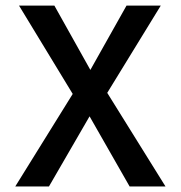

<svg xmlns="http://www.w3.org/2000/svg" viewBox="-20 -675 654 695"><path d="M35.2 0 243.2 -335 48.8 -654.8H176.8L307.1 -421.9L438 -654.8H562L368.2 -338.9L579.1 0H449.2L304.2 -253.9L157.2 0Z"/></svg>

Font: IntelOne Mono Medium
Style: Regular
Weight: 500
Designer: Fred Shallcrass
Foundry: Frere-Jones Type LLC
Version: Version 1.200;hotconv 1.1.0;makeotfexe 2.6.0;FJTRelease1.2